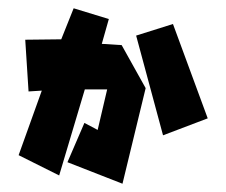

<svg xmlns="http://www.w3.org/2000/svg" viewBox="-20 -444 547 464"><path d="M309 -358 374 -117 482 -158 398 -386ZM25 -69 81 -225 49 -223 41 -348 128 -349 158 -424 243 -398 226 -338 274 -335 332 -231 276 0 143 -52 184 -147 216 -130 239 -228H185L123 -20Z"/></svg>

Font: Super Mario
Style: Regular
Weight: 400
Version: Version 1.0